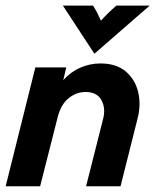

<svg xmlns="http://www.w3.org/2000/svg" viewBox="-26 -653 545 673"><path d="M-6.2 0 97.9 -416.7H206.2L195.8 -372.2Q222.9 -402.1 256.6 -416.3Q290.3 -430.6 325.7 -430.6Q381.9 -430.6 414.9 -402.4Q447.9 -374.3 458.3 -330.2Q468.8 -286.1 456.2 -237.5L396.5 0H275.7L335.4 -236.1Q345.1 -273.6 329.5 -302.1Q313.9 -330.6 273.6 -330.6Q242.4 -330.6 215.3 -309.4Q188.2 -288.2 176.4 -243.1L114.6 0ZM304.9 -464.6 194.4 -633.3H300Q308.3 -620.8 314.6 -608.3Q320.8 -595.8 327.8 -580.6Q341.7 -595.8 354.5 -608.3Q367.4 -620.8 381.9 -633.3H498.6Z"/></svg>

Font: Afacad
Style: Bold Italic
Weight: 700
Italic angle: -14°
Designer: Kristian Moeller
Foundry: Dicotype
Version: Version 1.000; ttfautohint (v1.8.4.7-5d5b)